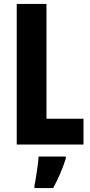

<svg xmlns="http://www.w3.org/2000/svg" viewBox="-20 -734 459 975"><path d="M65 0V-714H216V-131H404V0ZM314 72Q302 110 285.5 148Q269 186 250 221H155V208Q159 190 163 163.5Q167 137 171 109.5Q175 82 176 61H314Z"/></svg>

Font: Noto Sans Gujarati ExtraCondensed ExtraBold
Style: Regular
Weight: 800
Width: 2
Designer: Jelle Bosma - Monotype Design Team, Universal Thirst
Foundry: Monotype Imaging Inc.
Version: Version 2.106; ttfautohint (v1.8.4.7-5d5b)